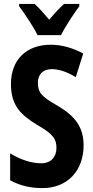

<svg xmlns="http://www.w3.org/2000/svg" viewBox="-20 -953 478 983"><path d="M172 -773H292C313 -815 357 -882 386 -921V-933H308C283 -910 262 -888 232 -852C204 -885 179 -914 157 -933H78V-921C107 -882 154 -812 172 -773ZM408 -209C408 -303 363 -360 274 -412C192 -459 174 -479 174 -530C174 -570 198 -599 245 -599C281 -599 322 -586 368 -558L406 -679C354 -707 297 -724 240 -724C112 -724 36 -644 36 -523C36 -410 89 -363 173 -312C253 -266 269 -241 269 -195C269 -151 242 -117 191 -117C143 -117 84 -135 32 -168V-30C85 -1 138 10 198 10C326 10 408 -80 408 -209Z"/></svg>

Font: Noto Sans Hebrew ExtraCondensed
Style: Bold
Weight: 700
Width: 2
Designer: Monotype Design Team
Foundry: Monotype Imaging Inc.
Version: Version 2.004